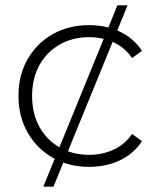

<svg xmlns="http://www.w3.org/2000/svg" viewBox="-20 -620 595 718"><path d="M313 4Q237 4 177.5 -30Q118 -64 83.5 -124Q49 -184 49 -261Q49 -339 83.5 -399Q118 -459 177.5 -492.5Q237 -526 313 -526Q376 -526 427.5 -502Q479 -478 511 -430L474 -403Q446 -443 404 -462Q362 -481 313 -481Q252 -481 203.5 -453.5Q155 -426 127.5 -376.5Q100 -327 100 -261Q100 -195 127.5 -145.5Q155 -96 203.5 -68.5Q252 -41 313 -41Q362 -41 404 -60Q446 -79 474 -119L511 -92Q479 -44 427.5 -20Q376 4 313 4ZM142 78 419 -600H457L180 78Z"/></svg>

Font: Montserrat Thin Light
Style: Regular
Weight: 300
Version: Version 9.000